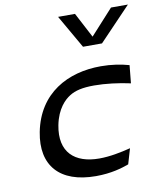

<svg xmlns="http://www.w3.org/2000/svg" viewBox="-89 -877 806 961"><g transform="rotate(-10 313.5 -397.0)"><path d="M439.5 -525.5C271.5 -525.5 119 -446 81.5 -254C49.5 -88.5 137 12 321 12C399 12 454 -5 489.5 -18L512.5 -96C463 -83.5 406.5 -72 352.5 -72C228.5 -72 153.5 -137.5 179.5 -272C195.5 -353.5 237 -392.5 264.5 -409.5C293 -427.5 330 -436.5 390 -436.5C446.5 -436.5 515 -428 573.5 -415L582.5 -506C542 -517.5 492.5 -525.5 439.5 -525.5ZM272 -806H358L425 -678.5L541 -806H627L465.5 -637H369Z"/></g></svg>

Font: Monaspace Argon
Style: Italic
Weight: 400
Italic angle: -11°
Designer: Riley Cran & the Lettermatic Team
Foundry: Lettermatic
Version: Version 1.101 (Monaspace Argon)